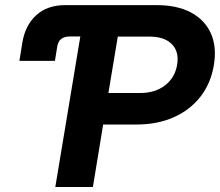

<svg xmlns="http://www.w3.org/2000/svg" viewBox="-20 -748 880 768"><path d="M57.6 -504.4 69.3 -577.1Q80.6 -646.5 124.8 -687Q168.9 -727.5 240.7 -727.5H606.9Q688.5 -727.5 743.9 -698Q799.3 -668.5 823.5 -614.5Q847.7 -560.5 835.4 -487.3Q823.2 -414.1 781.5 -360.8Q739.7 -307.6 674.6 -278.8Q609.4 -250 527.8 -250H392.6L351.6 0H201.2L301.3 -602.1H259.3Q215.3 -602.1 209 -562L199.7 -504.4ZM413.6 -376H541Q600.6 -376 640.1 -406.5Q679.7 -437 688.5 -488.8Q697.3 -541 667.5 -571.3Q637.7 -601.6 578.1 -601.6H451.2Z"/></svg>

Font: Inter Display
Style: Bold Italic
Weight: 700
Italic angle: -9.39999°
Designer: Rasmus Andersson
Foundry: rsms
Version: Version 4.000;git-a52131595